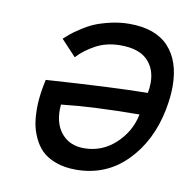

<svg xmlns="http://www.w3.org/2000/svg" viewBox="-63 -563 644 632"><g transform="rotate(10 259.0 -247.5)"><path d="M404.8 -210.9Q248.5 -210 144.5 -198.2Q143.6 -185.5 143.6 -180.2Q143.6 -129.4 170.7 -99.6Q197.8 -69.8 243.7 -69.8Q303.7 -69.8 348.4 -111.1Q393.1 -152.3 404.8 -210.9ZM229.5 4.4Q190.9 4.4 161.6 -6.6Q132.3 -17.6 115.2 -34.7Q98.1 -51.8 87.2 -75.9Q76.2 -100.1 72.5 -123Q68.8 -146 68.8 -171.9Q68.8 -206.1 76.7 -248.5Q80.6 -268.6 81.1 -269.5Q302.2 -284.2 419.4 -285.6Q422.9 -302.2 422.9 -319.8Q422.9 -367.2 393.8 -395.8Q364.7 -424.3 304.7 -424.3Q257.8 -424.3 221.7 -404.8Q185.5 -385.3 162.1 -359.4L112.3 -412.6Q125.5 -424.3 132.8 -430.7Q140.1 -437 162.6 -451.9Q185.1 -466.8 205.1 -475.3Q225.1 -483.9 256.8 -491.5Q288.6 -499 321.3 -499Q408.7 -499 452.4 -451.9Q496.1 -404.8 496.1 -320.3Q496.1 -285.2 487.8 -242.2Q466.3 -133.3 397.9 -64.5Q329.6 4.4 229.5 4.4Z"/></g></svg>

Font: Fantasque Sans Mono
Style: Italic
Weight: 400
Italic angle: -11°
Monospace: yes
Designer: Jany Belluz
Version: Version 1.8.0 ; ttfautohint (v1.8.2)